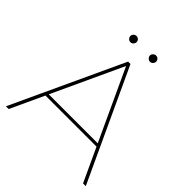

<svg xmlns="http://www.w3.org/2000/svg" viewBox="-226 -991 1139 1139"><g transform="rotate(45 344.0 -421.5)"><path d="M9 0 334 -700H354L679 0H656L339 -684H349L32 0ZM116 -211 126 -230H561L571 -211ZM426 -791Q416 -791 408 -799Q400 -807 400 -817Q400 -828 408 -835.5Q416 -843 426 -843Q437 -843 444.5 -835.5Q452 -828 452 -817Q452 -807 444.5 -799Q437 -791 426 -791ZM262 -791Q252 -791 244 -799Q236 -807 236 -817Q236 -828 244 -835.5Q252 -843 262 -843Q273 -843 280.5 -835.5Q288 -828 288 -817Q288 -807 280.5 -799Q273 -791 262 -791Z"/></g></svg>

Font: Montserrat Thin Thin
Style: Regular
Weight: 250
Version: Version 9.000